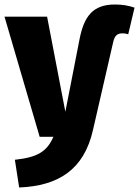

<svg xmlns="http://www.w3.org/2000/svg" viewBox="-30 -607 617 852"><path d="M55 225C227 218 343 148 383 -32L472 -419C479 -452 493 -459 514 -459C524 -459 532 -457 539 -455L567 -573C541 -582 515 -587 480 -587C382 -587 342 -535 322 -428L260 -111L179 -533H-10L146 0H207C179 64 139 91 36 102Z"/></svg>

Font: Fira Sans ExtraBold
Style: Regular
Weight: 800
Designer: bBox Type GmbH & Carrois Corporate GbR & Edenspiekermann AG
Foundry: bBox Type GmbH & Carrois Corporate GbR & Edenspiekermann AG
Version: Version 4.300;PS 004.300;hotconv 1.0.88;makeotf.lib2.5.64775